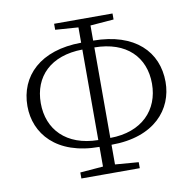

<svg xmlns="http://www.w3.org/2000/svg" viewBox="-82 -818 922 913"><g transform="rotate(-10 378.5 -361.5)"><path d="M349 -154C195 -156 110 -247 110 -374C110 -502 195 -589 349 -591ZM349 12H520V-17L407 -26V-121C616 -121 712 -240 712 -371C712 -516 609 -623 407 -624V-697L520 -706V-735H238V-706L349 -698V-624C151 -623 45 -516 45 -371C45 -239 141 -121 349 -121V-26L238 -17V12ZM407 -591C562 -590 647 -502 647 -374C647 -248 561 -155 407 -154Z"/></g></svg>

Font: Noto Serif TC ExtraLight
Style: Regular
Weight: 200
Designer: Ryoko NISHIZUKA 西塚涼子 (kana & ideographs); Frank Grießhammer (Latin, Greek & Cyrillic); Wenlong ZHANG 张文龙 (bopomofo); San
Foundry: Adobe
Version: Version 2.001;hotconv 1.1.0;makeotfexe 2.6.0